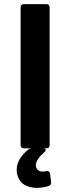

<svg xmlns="http://www.w3.org/2000/svg" viewBox="-20 -720 332 932"><path d="M80 -17V-683Q80 -700 97 -700H204Q221 -700 221 -683V-17Q221 0 204 0H97Q80 0 80 -17ZM228 166Q228 179 216 183Q187 192 159 192Q125 192 99.5 177.5Q74 163 64 129Q61 117 61 105Q61 52 116 7Q124 0 137 0H188Q202 0 202 8Q202 14 194 20Q154 55 154 82Q154 87 155 90Q162 113 188 113Q192 113 202 111Q205 110 209 110Q220 110 223 123L228 163Z"/></svg>

Font: Barlow
Style: Bold
Weight: 700
Designer: Jeremy Tribby
Foundry: Jeremy Tribby
Version: Version 1.101 August 23, 2024